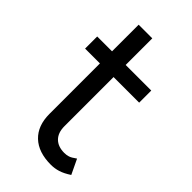

<svg xmlns="http://www.w3.org/2000/svg" viewBox="-209 -720 796 796"><g transform="rotate(45 189.0 -322.0)"><path d="M258 12Q185 12 145 -26Q105 -64 105 -133V-429H18V-500H105V-656H185V-500H335V-429H185V-141Q185 -103 205.5 -82.5Q226 -62 263 -62Q275 -62 286.5 -65.5Q298 -69 317 -83L348 -18Q322 -1 301 5.5Q280 12 258 12Z"/></g></svg>

Font: Figtree
Style: Regular
Weight: 400
Designer: Erik Kennedy
Foundry: Erik Kennedy
Version: Version 2.002